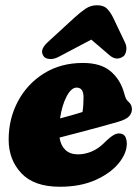

<svg xmlns="http://www.w3.org/2000/svg" viewBox="-20 -702 531 732"><path d="M463.5 -155Q463.5 -117.5 432.5 -79.5Q401.5 -41.5 344.2 -15.8Q287 10 208 10Q110 10 61.5 -41.5Q13 -93 13 -169.5Q13 -249.5 48.5 -316Q84 -382.5 147.8 -422.2Q211.5 -462 296 -462Q364.5 -462 401.8 -430.2Q439 -398.5 453 -348Q457.5 -331 460.8 -325Q464 -319 470.5 -313.5Q483 -302 483 -286Q483 -270.5 472 -258.5Q461 -246.5 430 -237.5Q402.5 -229.5 364.2 -219Q326 -208.5 284.8 -197.8Q243.5 -187 207 -177.5Q211.5 -147.5 229.2 -130.5Q247 -113.5 277.5 -113.5Q303 -113.5 329 -124.2Q355 -135 377.5 -157.5Q399.5 -179.5 414.2 -187.8Q429 -196 443 -192Q455 -188.5 459.2 -177.8Q463.5 -167 463.5 -155ZM272 -368Q251.5 -368 233.8 -334Q216 -300 209 -250.5Q232 -256.5 254.5 -263Q277 -269.5 294.5 -275Q296.5 -287 297.5 -301.2Q298.5 -315.5 298.5 -331Q298.5 -368 272 -368ZM206 -486.5Q185.5 -475.5 169 -477Q152.5 -478.5 146 -488Q137.5 -500.5 141.8 -513.8Q146 -527 165 -544L262.5 -633.5Q286.5 -655.5 306.2 -668.8Q326 -682 350 -682Q375 -682 388 -669Q401 -656 412 -633.5L457 -539Q464 -524 461.2 -509Q458.5 -494 451.5 -488Q424.5 -468 397.5 -491.5L328 -551Z"/></svg>

Font: Fraunces 144pt S100 Black
Style: Italic
Weight: 900
Italic angle: -16°
Version: Version 1.000; ttfautohint (v1.8.3)